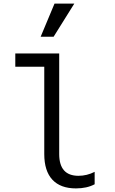

<svg xmlns="http://www.w3.org/2000/svg" viewBox="-20 -1037 640 1067"><path d="M309 -181Q309 -60 416 -60Q463 -60 506 -82V-13Q463 10 402 10Q316 10 271 -38.5Q226 -87 226 -181V-666H65V-740H309ZM393 -1017 278 -833H206L283 -1017Z"/></svg>

Font: CommitMono
Style: 450Regular
Weight: 450
Designer: Eigil Nikolajsen
Foundry: Eigil Nikolajsen
Version: Version 1.002